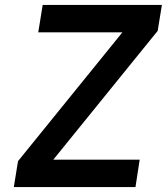

<svg xmlns="http://www.w3.org/2000/svg" viewBox="-20 -758 676 778"><path d="M36 0 53 -105 476 -627H135L153 -738H636L619 -633L196 -111H546L529 0Z"/></svg>

Font: Exo Thin SemiBold
Style: Italic
Weight: 600
Italic angle: -9°
Version: Version 2.000